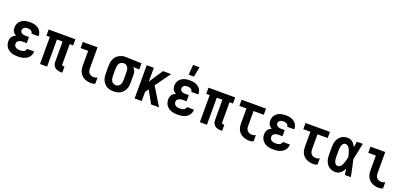

<svg xmlns="http://www.w3.org/2000/svg" viewBox="24 -1786 5951 2822"><g transform="rotate(20 3000.0 -374.5)"><path d="M247 8Q222 8 197.5 5Q173 2 150 -6Q127 -14 106.5 -28.5Q86 -43 71.5 -62.5Q57 -82 50 -106Q43 -130 43 -155Q43 -174 47.5 -192.5Q52 -211 62.5 -226.5Q73 -242 88.5 -253Q104 -264 121 -272Q107 -279 94.5 -289.5Q82 -300 73.5 -314Q65 -328 62 -343.5Q59 -359 59 -376Q59 -398 65 -420.5Q71 -443 84.5 -461.5Q98 -480 117 -493.5Q136 -507 157.5 -514.5Q179 -522 201.5 -525Q224 -528 247 -528Q269 -528 291.5 -525.5Q314 -523 335 -515.5Q356 -508 375 -495.5Q394 -483 407.5 -465.5Q421 -448 428 -426Q435 -404 435 -382V-376H324V-378Q324 -391 316.5 -402.5Q309 -414 297.5 -420.5Q286 -427 273 -429.5Q260 -432 247 -432Q233 -432 219.5 -429.5Q206 -427 195 -419.5Q184 -412 177 -400Q170 -388 170 -374Q170 -360 177.5 -348Q185 -336 197 -329.5Q209 -323 222.5 -320.5Q236 -318 250 -318H307V-222H250Q239 -222 228 -221Q217 -220 206.5 -217Q196 -214 186.5 -209Q177 -204 169 -196Q161 -188 157.5 -177.5Q154 -167 154 -156Q154 -140 162.5 -125.5Q171 -111 184.5 -102.5Q198 -94 214.5 -91Q231 -88 247 -88Q262 -88 277 -90Q292 -92 305.5 -98Q319 -104 329.5 -116Q340 -128 340 -143V-144H451V-140Q451 -117 442.5 -94Q434 -71 419 -53.5Q404 -36 383.5 -23.5Q363 -11 340.5 -4Q318 3 294.5 5.5Q271 8 247 8Z M946 8H926Q909 8 892.5 5.5Q876 3 860.5 -3Q845 -9 831.5 -20Q818 -31 809.5 -45Q801 -59 797.5 -75.5Q794 -92 794 -109V-424H706V0H595V-424H541V-520H959V-424H905V-109Q905 -104 906.5 -100Q908 -96 911 -93Q914 -90 918 -89Q922 -88 926 -88H946Z M1403 8Q1376 8 1348.5 3.5Q1321 -1 1296.5 -12Q1272 -23 1251.5 -41.5Q1231 -60 1218 -84Q1205 -108 1199.5 -135Q1194 -162 1194 -189V-424H1075V-520H1306V-189Q1306 -169 1311.5 -149.5Q1317 -130 1330.5 -115.5Q1344 -101 1363.5 -94.5Q1383 -88 1403 -88Q1417 -88 1431.5 -92Q1446 -96 1458 -104V-8Q1446 0 1431.5 4Q1417 8 1403 8Z M1746 8Q1719 8 1692 3Q1665 -2 1641.5 -15.5Q1618 -29 1600 -49.5Q1582 -70 1570.5 -94.5Q1559 -119 1555 -146Q1551 -173 1551 -200V-320Q1551 -346 1555 -372Q1559 -398 1569.5 -421.5Q1580 -445 1596.5 -465.5Q1613 -486 1635.5 -499.5Q1658 -513 1683 -520.5Q1708 -528 1734 -528H1750L1993 -520V-424L1897 -427Q1908 -417 1917 -404.5Q1926 -392 1931.5 -378.5Q1937 -365 1939 -350Q1941 -335 1941 -320V-200Q1941 -173 1937 -146Q1933 -119 1921.5 -94.5Q1910 -70 1892 -49.5Q1874 -29 1850.5 -15.5Q1827 -2 1800 3Q1773 8 1746 8ZM1746 -88Q1766 -88 1784 -97.5Q1802 -107 1812 -124Q1822 -141 1826 -160.5Q1830 -180 1830 -200V-320Q1830 -339 1827 -357.5Q1824 -376 1815 -392.5Q1806 -409 1790.5 -420Q1775 -431 1756 -432H1744Q1725 -432 1707.5 -421.5Q1690 -411 1680 -394.5Q1670 -378 1666 -358.5Q1662 -339 1662 -320V-200Q1662 -180 1666 -160.5Q1670 -141 1680 -124Q1690 -107 1708 -97.5Q1726 -88 1746 -88Z M2075 0V-520H2186V-303L2329 -520H2457L2285 -282L2457 0H2333L2224 -196L2186 -144V0Z M2747 8Q2722 8 2697.5 5Q2673 2 2650 -6Q2627 -14 2606.5 -28.5Q2586 -43 2571.5 -62.5Q2557 -82 2550 -106Q2543 -130 2543 -155Q2543 -174 2547.5 -192.5Q2552 -211 2562.5 -226.5Q2573 -242 2588.5 -253Q2604 -264 2621 -272Q2607 -279 2594.5 -289.5Q2582 -300 2573.5 -314Q2565 -328 2562 -343.5Q2559 -359 2559 -376Q2559 -398 2565 -420.5Q2571 -443 2584.5 -461.5Q2598 -480 2617 -493.5Q2636 -507 2657.5 -514.5Q2679 -522 2701.5 -525Q2724 -528 2747 -528Q2769 -528 2791.5 -525.5Q2814 -523 2835 -515.5Q2856 -508 2875 -495.5Q2894 -483 2907.5 -465.5Q2921 -448 2928 -426Q2935 -404 2935 -382V-376H2824V-378Q2824 -391 2816.5 -402.5Q2809 -414 2797.5 -420.5Q2786 -427 2773 -429.5Q2760 -432 2747 -432Q2733 -432 2719.5 -429.5Q2706 -427 2695 -419.5Q2684 -412 2677 -400Q2670 -388 2670 -374Q2670 -360 2677.5 -348Q2685 -336 2697 -329.5Q2709 -323 2722.5 -320.5Q2736 -318 2750 -318H2807V-222H2750Q2739 -222 2728 -221Q2717 -220 2706.5 -217Q2696 -214 2686.5 -209Q2677 -204 2669 -196Q2661 -188 2657.5 -177.5Q2654 -167 2654 -156Q2654 -140 2662.5 -125.5Q2671 -111 2684.5 -102.5Q2698 -94 2714.5 -91Q2731 -88 2747 -88Q2762 -88 2777 -90Q2792 -92 2805.5 -98Q2819 -104 2829.5 -116Q2840 -128 2840 -143V-144H2951V-140Q2951 -117 2942.5 -94Q2934 -71 2919 -53.5Q2904 -36 2883.5 -23.5Q2863 -11 2840.5 -4Q2818 3 2794.5 5.5Q2771 8 2747 8ZM2702 -600 2714 -757H2815L2784 -600Z M3446 8H3426Q3409 8 3392.5 5.5Q3376 3 3360.5 -3Q3345 -9 3331.5 -20Q3318 -31 3309.5 -45Q3301 -59 3297.5 -75.5Q3294 -92 3294 -109V-424H3206V0H3095V-424H3041V-520H3459V-424H3405V-109Q3405 -104 3406.5 -100Q3408 -96 3411 -93Q3414 -90 3418 -89Q3422 -88 3426 -88H3446Z M3878 8Q3851 8 3824 3.5Q3797 -1 3772 -12Q3747 -23 3726.5 -41.5Q3706 -60 3693 -84Q3680 -108 3675 -135Q3670 -162 3670 -189V-424H3559V-520H3941V-424H3781V-189Q3781 -169 3786.5 -149.5Q3792 -130 3805.5 -115.5Q3819 -101 3838.5 -94.5Q3858 -88 3878 -88Q3893 -88 3907 -92Q3921 -96 3934 -104V-8Q3921 0 3907 4Q3893 8 3878 8Z M4247 8Q4222 8 4197.5 5Q4173 2 4150 -6Q4127 -14 4106.5 -28.5Q4086 -43 4071.5 -62.5Q4057 -82 4050 -106Q4043 -130 4043 -155Q4043 -174 4047.5 -192.5Q4052 -211 4062.5 -226.5Q4073 -242 4088.5 -253Q4104 -264 4121 -272Q4107 -279 4094.5 -289.5Q4082 -300 4073.5 -314Q4065 -328 4062 -343.5Q4059 -359 4059 -376Q4059 -398 4065 -420.5Q4071 -443 4084.5 -461.5Q4098 -480 4117 -493.5Q4136 -507 4157.5 -514.5Q4179 -522 4201.5 -525Q4224 -528 4247 -528Q4269 -528 4291.5 -525.5Q4314 -523 4335 -515.5Q4356 -508 4375 -495.5Q4394 -483 4407.5 -465.5Q4421 -448 4428 -426Q4435 -404 4435 -382V-376H4324V-378Q4324 -391 4316.5 -402.5Q4309 -414 4297.5 -420.5Q4286 -427 4273 -429.5Q4260 -432 4247 -432Q4233 -432 4219.5 -429.5Q4206 -427 4195 -419.5Q4184 -412 4177 -400Q4170 -388 4170 -374Q4170 -360 4177.5 -348Q4185 -336 4197 -329.5Q4209 -323 4222.5 -320.5Q4236 -318 4250 -318H4307V-222H4250Q4239 -222 4228 -221Q4217 -220 4206.5 -217Q4196 -214 4186.5 -209Q4177 -204 4169 -196Q4161 -188 4157.5 -177.5Q4154 -167 4154 -156Q4154 -140 4162.5 -125.5Q4171 -111 4184.5 -102.5Q4198 -94 4214.5 -91Q4231 -88 4247 -88Q4262 -88 4277 -90Q4292 -92 4305.5 -98Q4319 -104 4329.5 -116Q4340 -128 4340 -143V-144H4451V-140Q4451 -117 4442.5 -94Q4434 -71 4419 -53.5Q4404 -36 4383.5 -23.5Q4363 -11 4340.5 -4Q4318 3 4294.5 5.5Q4271 8 4247 8Z M4878 8Q4851 8 4824 3.5Q4797 -1 4772 -12Q4747 -23 4726.5 -41.5Q4706 -60 4693 -84Q4680 -108 4675 -135Q4670 -162 4670 -189V-424H4559V-520H4941V-424H4781V-189Q4781 -169 4786.5 -149.5Q4792 -130 4805.5 -115.5Q4819 -101 4838.5 -94.5Q4858 -88 4878 -88Q4893 -88 4907 -92Q4921 -96 4934 -104V-8Q4921 0 4907 4Q4893 8 4878 8Z M5219 8Q5194 8 5168.5 2Q5143 -4 5121.5 -18.5Q5100 -33 5084 -54Q5068 -75 5059 -99Q5050 -123 5046.5 -148.5Q5043 -174 5043 -200V-320Q5043 -346 5046.5 -371.5Q5050 -397 5059 -421Q5068 -445 5084 -466Q5100 -487 5121.5 -501.5Q5143 -516 5168.5 -522Q5194 -528 5219 -528Q5241 -528 5261.5 -520Q5282 -512 5298 -498Q5314 -484 5326 -466Q5338 -448 5348 -429Q5351 -452 5354.5 -474.5Q5358 -497 5362 -520H5455Q5441 -456 5428.5 -391.5Q5416 -327 5401 -263Q5417 -198 5430 -132Q5443 -66 5457 0H5364Q5360 -24 5356 -48Q5352 -72 5349 -95Q5339 -76 5327.5 -57Q5316 -38 5299.5 -23.5Q5283 -9 5262 -0.5Q5241 8 5219 8ZM5219 -88Q5238 -88 5252.5 -99.5Q5267 -111 5276.5 -126.5Q5286 -142 5292.5 -159Q5299 -176 5304 -193.5Q5309 -211 5313 -228.5Q5317 -246 5321 -263Q5317 -281 5313 -298Q5309 -315 5303.5 -331.5Q5298 -348 5292 -364.5Q5286 -381 5276.5 -396Q5267 -411 5252 -421.5Q5237 -432 5219 -432Q5207 -432 5196 -426.5Q5185 -421 5177.5 -411.5Q5170 -402 5165.5 -391Q5161 -380 5158.5 -368Q5156 -356 5155 -344Q5154 -332 5154 -320V-200Q5154 -188 5155 -176Q5156 -164 5158.5 -152Q5161 -140 5165.5 -129Q5170 -118 5177.5 -108.5Q5185 -99 5196 -93.5Q5207 -88 5219 -88Z M5903 8Q5876 8 5848.5 3.5Q5821 -1 5796.5 -12Q5772 -23 5751.5 -41.5Q5731 -60 5718 -84Q5705 -108 5699.5 -135Q5694 -162 5694 -189V-424H5575V-520H5806V-189Q5806 -169 5811.5 -149.5Q5817 -130 5830.5 -115.5Q5844 -101 5863.5 -94.5Q5883 -88 5903 -88Q5917 -88 5931.5 -92Q5946 -96 5958 -104V-8Q5946 0 5931.5 4Q5917 8 5903 8Z"/></g></svg>

Font: Iosevka Fixed
Style: Bold
Weight: 700
Monospace: yes
Designer: Belleve Invis
Foundry: Belleve Invis
Version: Version 32.3.0